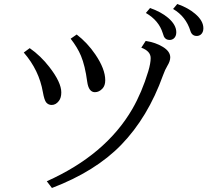

<svg xmlns="http://www.w3.org/2000/svg" viewBox="-20 -897 1040 962"><path d="M128.9 -655.8Q183.6 -617.7 227.1 -561.5Q287.1 -484.4 287.1 -434.1Q287.1 -406.7 274.9 -391.1Q259.8 -371.1 238.8 -371.1Q222.7 -371.1 211.9 -383.3Q202.1 -394.5 194.8 -435.5Q175.8 -545.4 99.1 -633.8ZM364.3 -724.1Q418 -682.6 457.5 -624.5Q507.3 -551.3 507.3 -495.1Q507.3 -468.3 493.7 -453.6Q476.6 -435.1 455.6 -435.1Q424.3 -435.1 417 -487.3Q406.2 -568.4 385.7 -617.2Q368.2 -659.2 334 -703.1ZM214.4 11.2Q509.8 -121.1 643.1 -351.1Q690.9 -434.1 722.7 -539.1Q734.9 -580.1 734.9 -606Q734.9 -640.6 688 -658.2L710 -691.9Q760.3 -684.1 795.9 -662.1Q833 -639.6 833 -609.4Q833 -590.3 817.9 -565.9Q807.1 -548.3 796.9 -520Q721.2 -309.1 586.9 -170.9Q458 -38.1 240.2 44.9ZM731.9 -856.9Q787.1 -837.4 821.8 -808.1Q863.3 -772.9 863.3 -735.4Q863.3 -714.4 850.1 -703.6Q840.8 -696.8 830.1 -696.8Q809.6 -696.8 801.3 -713.9Q799.8 -716.8 795.4 -731Q775.9 -794.4 710.9 -832ZM868.2 -877Q922.9 -857.9 957.5 -828.1Q999 -793 999 -755.4Q999 -734.4 985.8 -723.6Q976.6 -716.8 965.8 -716.8Q941.9 -716.8 934.1 -741.7Q911.6 -814.5 847.2 -852.1Z"/></svg>

Font: BIZ UDMincho
Style: Regular
Weight: 400
Monospace: yes
Designer: TypeBank Co., Ltd.
Foundry: Morisawa Inc.
Version: Version 1.06